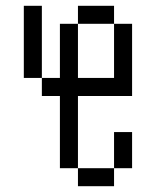

<svg xmlns="http://www.w3.org/2000/svg" viewBox="-20 -645 540 665"><path d="M250 -62.5V0H375V-62.5ZM250 -62.5Q250 -62.5 250 -312.5H437.5Q437.5 -312.5 437.5 -562.5H375V-375H250V-562.5H187.5V-375H125V-312.5H187.5Q187.5 -312.5 187.5 -62.5ZM375 -62.5H437.5Q437.5 -62.5 437.5 -187.5H375Q375 -187.5 375 -62.5ZM125 -375Q125 -375 125 -625H62.5Q62.5 -625 62.5 -375ZM250 -562.5H375V-625H250Z"/></svg>

Font: CalcUnifontExMono
Style: Regular
Weight: 500
Version: Version 15.0.06